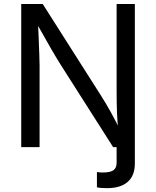

<svg xmlns="http://www.w3.org/2000/svg" viewBox="-20 -748 793 976"><path d="M87.9 -727.5H197.3L493.2 -262.2Q516.1 -226.6 543.2 -178.2Q570.3 -129.9 595.2 -75.7H582Q576.2 -130.9 574.5 -181.2Q572.8 -231.4 572.8 -281.2V-727.5H665.5V0H555.2L291.5 -414.1Q266.1 -454.1 240 -499.5Q213.9 -544.9 155.3 -648.9H172.4L176.3 -562Q178.2 -514.6 179.7 -473.6Q181.2 -432.6 181.2 -415V0H87.9ZM501.5 128.9Q541 128.9 556.9 117.2Q572.8 105.5 572.8 79.6V-62.5H665.5V83.5Q665.5 144.5 629.2 176.5Q592.8 208.5 523.4 208.5Q490.2 208.5 472.7 204.1V126.5Q486.3 128.9 501.5 128.9Z"/></svg>

Font: Inter RS Variable
Style: Regular
Weight: 400
Designer: Rasmus Andersson (customised by Maria Ramos and Noel Pretorius)
Foundry: rsms
Version: Version 3.001;Glyphs 3.2.3 (3260)